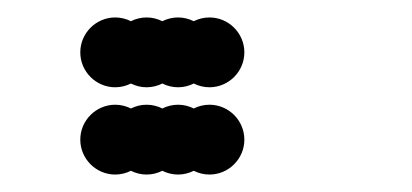

<svg xmlns="http://www.w3.org/2000/svg" viewBox="-20 -200 472 220"><path d="M72 -40C72 -18 90 0 112 0C118.5 0 124.6 -1.6 130 -4.3C135.4 -1.6 141.5 0 148 0C154.5 0 160.6 -1.6 166 -4.3C171.4 -1.6 177.5 0 184 0C190.5 0 196.6 -1.6 202 -4.3C207.4 -1.6 213.5 0 220 0C242 0 260 -18 260 -40C260 -62 242 -80 220 -80C213.5 -80 207.4 -78.4 202 -75.7C196.6 -78.4 190.5 -80 184 -80C177.5 -80 171.4 -78.4 166 -75.7C160.6 -78.4 154.5 -80 148 -80C141.5 -80 135.4 -78.4 130 -75.7C124.6 -78.4 118.5 -80 112 -80C90 -80 72 -62 72 -40ZM72 -140C72 -118 90 -100 112 -100C118.5 -100 124.6 -101.6 130 -104.3C135.4 -101.6 141.5 -100 148 -100C154.5 -100 160.6 -101.6 166 -104.3C171.4 -101.6 177.5 -100 184 -100C190.5 -100 196.6 -101.6 202 -104.3C207.4 -101.6 213.5 -100 220 -100C242 -100 260 -118 260 -140C260 -162 242 -180 220 -180C213.5 -180 207.4 -178.4 202 -175.7C196.6 -178.4 190.5 -180 184 -180C177.5 -180 171.4 -178.4 166 -175.7C160.6 -178.4 154.5 -180 148 -180C141.5 -180 135.4 -178.4 130 -175.7C124.6 -178.4 118.5 -180 112 -180C90 -180 72 -162 72 -140Z"/></svg>

Font: Dotrice Condensed
Style: Bold
Weight: 700
Width: 2
Monospace: yes
Designer: Paul Flo Williams
Foundry: His Deeds Are Dust
Version: Version 1.001